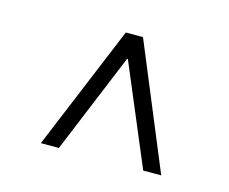

<svg xmlns="http://www.w3.org/2000/svg" viewBox="-57 -876 540 453"><g transform="rotate(15 213.5 -649.0)"><path d="M220 -744 118 -497H74L200 -801H242L368 -497H324Z"/></g></svg>

Font: Fedorovsk Unicode
Style: Medium
Weight: 500
Designer: Aleksandr Andreev and Nikita Simmons
Version: Version 3.2